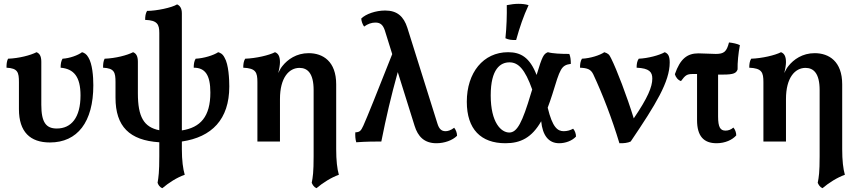

<svg xmlns="http://www.w3.org/2000/svg" viewBox="-20 -740 4510 1004"><path d="M241 5C385 5 468 -102 468 -294C468 -341 463 -406 442 -440C432 -458 420 -464 409 -467C388 -451 344 -435 307 -433C299 -420 297 -404 297 -386C366 -380 401 -339 401 -241C401 -124 352 -68 277 -68C221 -68 196 -100 196 -192V-417C196 -448 186 -461 171 -467C140 -451 79 -435 22 -433C15 -419 14 -404 14 -386C73 -383 79 -362 79 -310V-169C79 -50 138 5 241 5Z M1179 -288C1179 -323 1176 -403 1154 -439C1144 -459 1131 -464 1121 -467C1097 -451 1046 -435 1003 -433C995 -420 993 -404 993 -386C1052 -386 1080 -349 1080 -256C1080 -130 1028 -73 931 -58V-670C931 -698 920 -711 906 -717C879 -700 798 -683 749 -683C741 -670 739 -654 739 -636C803 -634 813 -612 813 -568V-59C732 -75 701 -129 701 -252V-417C701 -448 691 -461 676 -467C645 -451 584 -435 527 -433C520 -419 519 -404 519 -386C578 -383 584 -362 584 -310V-229C584 -79 657 -6 813 4V77C813 160 809 186 804 216C808 227 815 239 829 244C862 216 905 188 946 174C937 143 931 99 931 40V0C1087 -23 1179 -115 1179 -288Z M1635 244C1668 216 1712 188 1752 174C1743 143 1738 99 1738 40V-299C1738 -419 1669 -462 1594 -462C1530 -462 1484 -429 1457 -395C1446 -382 1441 -369 1435 -358C1441 -381 1444 -402 1444 -415C1444 -447 1434 -461 1418 -467C1387 -451 1319 -435 1262 -433C1254 -420 1252 -404 1252 -386C1318 -383 1326 -362 1326 -310V0H1444V-222C1444 -335 1492 -385 1546 -385C1588 -385 1620 -357 1620 -269V77C1620 160 1616 186 1610 216C1615 227 1622 239 1635 244Z M2355 -72C2337 -58 2321 -54 2310 -54C2289 -54 2276 -65 2267 -95L2110 -595C2091 -654 2057 -685 1994 -685C1945 -685 1893 -667 1869 -643C1870 -628 1876 -612 1884 -601C1903 -615 1923 -622 1943 -622C1968 -622 1982 -611 1992 -582L2031 -457C1951 -255 1900 -127 1880 -83C1867 -54 1860 -49 1838 -48C1837 -31 1838 -11 1843 4C1897 0 1942 0 1974 0C2000 -130 2024 -233 2060 -363L2148 -82C2165 -27 2198 9 2262 9C2304 9 2346 -6 2370 -30C2370 -45 2364 -61 2355 -72Z M2679 -531C2698 -599 2717 -655 2744 -713C2729 -718 2710 -720 2691 -720C2671 -720 2650 -717 2630 -713C2631 -660 2629 -598 2623 -540C2640 -532 2656 -530 2679 -531ZM2977 -67C2963 -59 2946 -54 2928 -54C2896 -54 2869 -73 2844 -177C2852 -198 2860 -221 2868 -246C2909 -380 2914 -399 2965 -406C2965 -427 2963 -444 2957 -458C2914 -458 2869 -460 2845 -467C2823 -458 2816 -448 2786 -348C2750 -440 2703 -467 2637 -467C2507 -467 2421 -360 2421 -208C2421 -64 2495 9 2623 9C2702 9 2761 -20 2810 -106C2817 -33 2848 9 2904 9C2937 9 2972 -4 2992 -26C2992 -41 2986 -57 2977 -67ZM2643 -47C2601 -47 2546 -98 2546 -241C2546 -380 2597 -414 2644 -414C2690 -414 2725 -379 2763 -272L2757 -253C2711 -98 2684 -47 2643 -47Z M3456 -467C3428 -451 3368 -435 3320 -433C3311 -420 3309 -404 3309 -386C3376 -383 3391 -363 3391 -329C3391 -286 3367 -228 3294 -121C3258 -238 3205 -376 3176 -434C3165 -457 3160 -460 3140 -467C3117 -451 3067 -435 3023 -433C3015 -420 3013 -404 3013 -386C3052 -384 3069 -378 3082 -352C3132 -245 3180 -120 3219 9C3240 10 3264 7 3278 0C3410 -195 3482 -313 3482 -413C3482 -448 3473 -460 3456 -467Z M3761 -350C3818 -350 3830 -358 3837 -377C3836 -412 3841 -462 3849 -504C3835 -511 3812 -516 3792 -518C3780 -470 3766 -458 3723 -458C3695 -458 3663 -461 3632 -461C3574 -461 3537 -433 3509 -352C3513 -337 3525 -321 3541 -316C3564 -347 3572 -353 3603 -353H3625V-112C3625 -28 3660 9 3727 9C3772 9 3810 -9 3830 -32C3830 -47 3824 -63 3815 -73C3803 -62 3788 -57 3774 -57C3747 -57 3735 -74 3735 -131V-350Z M4281 244C4314 216 4358 188 4398 174C4389 143 4384 99 4384 40V-299C4384 -419 4315 -462 4240 -462C4176 -462 4130 -429 4103 -395C4092 -382 4087 -369 4081 -358C4087 -381 4090 -402 4090 -415C4090 -447 4080 -461 4064 -467C4033 -451 3965 -435 3908 -433C3900 -420 3898 -404 3898 -386C3964 -383 3972 -362 3972 -310V0H4090V-222C4090 -335 4138 -385 4192 -385C4234 -385 4266 -357 4266 -269V77C4266 160 4262 186 4256 216C4261 227 4268 239 4281 244Z"/></svg>

Font: Vollkorn Semibold
Style: Regular
Weight: 600
Designer: Friedrich Althausen
Foundry: Friedrich Althausen
Version: Version 4.015;PS 004.015;hotconv 1.0.88;makeotf.lib2.5.64775